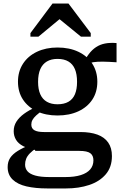

<svg xmlns="http://www.w3.org/2000/svg" viewBox="-20 -815 688 1079"><path d="M635 -465Q591 -468 559 -468.5Q527 -469 504.5 -465.5Q482 -462 464 -453L447 -455Q461 -487 479 -511Q497 -535 519.5 -550Q542 -565 570.5 -570.5Q599 -576 635 -573ZM303 -166Q237 -166 187 -189.5Q137 -213 109 -255.5Q81 -298 81 -356Q81 -413 109 -456.5Q137 -500 187.5 -524Q238 -548 303 -548Q370 -548 420.5 -524Q471 -500 499 -456.5Q527 -413 527 -356Q527 -298 499 -255.5Q471 -213 420.5 -189.5Q370 -166 303 -166ZM303 -229Q340 -229 364.5 -243Q389 -257 401 -285Q413 -313 413 -355Q413 -398 401 -426.5Q389 -455 364.5 -469.5Q340 -484 303 -484Q268 -484 243.5 -469.5Q219 -455 206.5 -426.5Q194 -398 194 -355Q194 -313 206.5 -285Q219 -257 243.5 -243Q268 -229 303 -229ZM246 244Q179 244 129 232.5Q79 221 51 194Q23 167 23 124Q23 94 37 72.5Q51 51 80 33Q109 15 156 -4L186 16Q162 32 147.5 47Q133 62 127 77.5Q121 93 121 110Q121 132 134.5 147.5Q148 163 178 171.5Q208 180 257 180H348Q399 180 434 169Q469 158 487 137Q505 116 505 86Q505 59 487.5 46Q470 33 426 33H177L178 28Q137 20 110 6Q83 -8 70 -29.5Q57 -51 57 -78Q57 -107 72 -131Q87 -155 115 -175.5Q143 -196 183 -214L218 -193Q197 -179 183 -166Q169 -153 162.5 -141Q156 -129 156 -115Q156 -93 173.5 -83Q191 -73 227 -73H431Q488 -73 527.5 -58.5Q567 -44 588 -14Q609 16 609 62Q609 124 574.5 164.5Q540 205 481.5 224.5Q423 244 351 244ZM365 -795H275L151 -629V-609H196L353 -739L278 -737L435 -609H490V-629Z"/></svg>

Font: Roboto Serif 20pt Medium
Style: Regular
Weight: 500
Version: Version 1.008